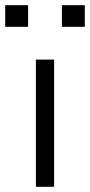

<svg xmlns="http://www.w3.org/2000/svg" viewBox="-28 -718 346 738"><path d="M110 0V-489H180V0ZM210 -615V-698H298V-615ZM-8 -615V-698H80V-615Z"/></svg>

Font: Nunito Sans 10pt Expanded Light
Style: Regular
Weight: 300
Width: 7
Designer: Vernon Adams
Foundry: Vernon Adams
Version: Version 3.101;gftools[0.9.27]